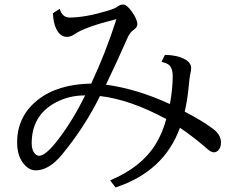

<svg xmlns="http://www.w3.org/2000/svg" viewBox="-20 -784 1010 843"><path d="M242.2 -745.1Q253.4 -707 285.6 -707Q353 -707 451.2 -736.3Q485.8 -746.6 496.6 -755.4Q508.3 -764.2 520 -764.2Q537.1 -764.2 559.6 -731.9Q583 -698.7 583 -677.2Q583 -664.1 565.9 -652.3Q550.3 -641.1 540.5 -619.1Q497.6 -521.5 445.3 -412.1Q581.1 -394 726.1 -327.1Q738.3 -394.5 738.3 -449.2Q738.3 -489.7 716.8 -502.4Q706.5 -508.8 689 -512.2L704.1 -543Q756.3 -542.5 790.5 -524.4Q819.3 -509.3 819.3 -484.9Q819.3 -474.1 814.5 -454.1Q812.5 -445.8 809.1 -410.2Q803.2 -345.7 791 -293.9Q874.5 -250 918 -216.3Q950.2 -191.4 950.2 -157.7Q950.2 -134.8 937.5 -123Q929.2 -115.2 918.9 -115.2Q907.2 -115.2 891.1 -129.4Q830.1 -182.6 770 -223.1Q700.7 -31.2 487.3 39.1L463.4 7.8Q599.1 -48.3 662.1 -148.9Q692.4 -196.8 710 -261.2Q551.3 -347.2 418.9 -362.3Q352.5 -227.1 252.4 -105.5Q195.3 -36.1 137.2 -36.1Q104 -36.1 79.1 -71.3Q55.2 -105 55.2 -158.2Q55.2 -273.4 145.5 -345.2Q233.4 -414.6 380.4 -417Q445.3 -555.2 491.2 -700.2Q351.1 -664.6 309.1 -634.8Q291 -622.1 273.9 -622.1Q243.7 -622.1 226.6 -658.2Q213.9 -684.6 212.4 -726.1ZM354 -365.2Q282.7 -365.2 223.6 -333.5Q119.1 -277.3 119.1 -154.3Q119.1 -123 135.3 -107.4Q142.6 -100.1 152.3 -100.1Q180.7 -100.1 235.8 -171.9Q299.3 -254.9 354 -365.2Z"/></svg>

Font: BIZ UDPMincho
Style: Regular
Weight: 400
Designer: TypeBank Co., Ltd.
Foundry: Morisawa Inc.
Version: Version 1.06